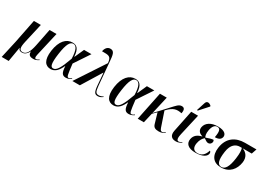

<svg xmlns="http://www.w3.org/2000/svg" viewBox="-29 -1855 4356 3140"><g transform="rotate(30 2149.5 -284.5)"><path d="M-33 237H99L146 -39H148C156 -4 179 10 216 10C270 10 306 -26 334 -78H337C331 -12 370 8 426 8C465 8 498 -5 531 -28L526 -37C506 -23 484 -12 470 -12C451 -12 440 -25 453 -85L556 -536H425L360 -210C330 -63 286 -1 223 -1C162 -1 148 -44 177 -172L260 -536H129L41 -94Z M756 10C845 10 897 -59 939 -151H943C950 -24 978 8 1044 8C1089 8 1122 -12 1144 -28L1139 -37C1124 -26 1101 -12 1085 -12C1054 -12 1049 -44 1025 -249L1216 -536H1076L998 -361H993C984 -510 931 -547 855 -547C740 -547 647 -453 619 -257C592 -65 658 10 756 10ZM788 -20C741 -20 718 -67 747 -271C775 -469 818 -535 876 -535C934 -535 968 -473 973 -310C897 -97 849 -20 788 -20Z M1165 0H1306L1534 -370H1538L1557 -140C1568 -13 1593 8 1649 8C1676 8 1707 -3 1738 -28L1734 -37C1713 -23 1682 -12 1655 -12C1601 -12 1585 -34 1574 -147L1537 -567C1526 -704 1518 -769 1442 -769C1377 -769 1350 -709 1341 -664C1472 -664 1509 -667 1523 -544Z M1943 10C2032 10 2084 -59 2126 -151H2130C2137 -24 2165 8 2231 8C2276 8 2309 -12 2331 -28L2326 -37C2311 -26 2288 -12 2272 -12C2241 -12 2236 -44 2212 -249L2403 -536H2263L2185 -361H2180C2171 -510 2118 -547 2042 -547C1927 -547 1834 -453 1806 -257C1779 -65 1845 10 1943 10ZM1975 -20C1928 -20 1905 -67 1934 -271C1962 -469 2005 -535 2063 -535C2121 -535 2155 -473 2160 -310C2084 -97 2036 -20 1975 -20Z M2399 0H2515L2558 -185L2627 -253L2684 -60C2699 -12 2728 9 2799 9C2854 9 2891 -13 2912 -29L2907 -38C2890 -26 2870 -12 2852 -12C2819 -12 2812 -33 2789 -103L2710 -336L2725 -352C2812 -438 2872 -458 2974 -435C2989 -505 2972 -540 2923 -540C2867 -540 2833 -494 2763 -419L2562 -202L2638 -536H2509Z M3181 -604 3324 -763 3326 -775C3287 -815 3235 -821 3218 -766L3168 -611ZM3122 10C3169 10 3201 -9 3226 -27L3222 -36C3204 -25 3185 -11 3163 -11C3122 -11 3122 -68 3138 -135L3229 -536H3100L3017 -131C2997 -30 3044 10 3122 10Z M3491 10C3632 10 3695 -41 3702 -91C3705 -110 3700 -131 3682 -138C3650 -29 3587 0 3525 0C3447 0 3419 -53 3434 -135C3446 -204 3478 -248 3508 -273C3537 -251 3569 -230 3594 -230C3623 -230 3650 -252 3655 -281C3658 -300 3653 -314 3644 -322C3613 -320 3562 -305 3511 -286C3497 -305 3485 -345 3497 -414C3512 -496 3545 -537 3594 -537C3651 -537 3664 -488 3642 -369C3720 -369 3754 -399 3762 -443C3770 -492 3732 -547 3600 -547C3474 -547 3386 -490 3370 -401C3360 -341 3392 -297 3457 -280V-276C3381 -258 3323 -220 3309 -140C3294 -54 3349 10 3491 10Z M3973 10C4135 10 4223 -102 4243 -241C4257 -345 4207 -409 4128 -439H4299L4332 -536H4115C3944 -536 3805 -450 3777 -249C3754 -88 3828 10 3973 10ZM3976 0C3902 0 3878 -76 3902 -243C3923 -392 4001 -439 4078 -439H4112C4124 -407 4130 -346 4115 -241C4092 -75 4047 0 3976 0Z"/></g></svg>

Font: Noto Serif Display SemiCondensed SemiBold
Style: Italic
Weight: 600
Width: 4
Italic angle: -12°
Designer: Monotype Design Team
Foundry: Monotype Imaging Inc.
Version: Version 2.009